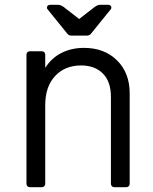

<svg xmlns="http://www.w3.org/2000/svg" viewBox="-20 -779 634 798"><path d="M90 -15V-552Q90 -558 94 -562Q98 -566 104 -566H154Q160 -566 164 -562Q168 -558 168 -552V-497Q194 -538 235.5 -559Q277 -580 329 -580Q414 -580 466.5 -528Q519 -476 519 -391V-15Q519 -9 515 -5Q511 -1 505 -1H455Q449 -1 445 -5Q441 -9 441 -15V-376Q441 -440 407.5 -473.5Q374 -507 317 -507Q250 -507 209 -463Q168 -419 168 -342V-15Q168 -9 164 -5Q160 -1 154 -1H104Q98 -1 94 -5Q90 -9 90 -15ZM259 -640 178 -740Q175 -743 175 -747Q175 -752 178.5 -755.5Q182 -759 188 -759H221Q233 -759 246 -749L309 -700L372 -749Q385 -759 396 -759H430Q438 -759 441.5 -752.5Q445 -746 440 -740L359 -640Q353 -631 341 -631H277Q265 -631 259 -640Z"/></svg>

Font: Miriam Libre
Style: Regular
Weight: 400
Designer: Michal Sahar
Foundry: Hagilda
Version: Version 1.001